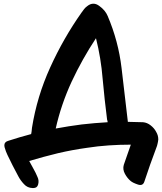

<svg xmlns="http://www.w3.org/2000/svg" viewBox="-20 -834 854 1011"><path d="M273.4 -157.2Q301.8 -284.2 357.4 -404.3Q413.1 -523.4 485.4 -632.8Q511.7 -528.3 520.5 -418.9Q530.3 -310.5 543.9 -204.1Q544.9 -200.2 545.9 -197.3Q545.9 -193.4 546.9 -190.4Q478.5 -186.5 410.2 -178.7Q341.8 -169.9 273.4 -157.2ZM813.5 -99.6Q813.5 -110.4 810.5 -121.1Q807.6 -130.9 801.8 -140.6Q792 -159.2 773.4 -173.8Q754.9 -188.5 733.4 -190.4Q712.9 -190.4 693.4 -191.4Q672.9 -192.4 653.3 -192.4Q636.7 -334 620.1 -475.6Q603.5 -617.2 546.9 -750Q534.2 -780.3 502.9 -802.7Q487.3 -814.5 471.7 -814.5Q455.1 -814.5 439.5 -801.8Q429.7 -794.9 422.9 -786.1Q416 -777.3 409.2 -767.6Q313.5 -631.8 244.1 -478.5Q174.8 -326.2 148.4 -161.1Q148.4 -158.2 146.5 -142.6Q144.5 -127.9 143.6 -127.9Q113.3 -120.1 84 -111.3Q53.7 -102.5 24.4 -92.8Q2.9 -86.9 2.9 -69.3Q2.9 -65.4 3.9 -59.6Q10.7 -35.2 19.5 -17.6Q32.2 9.8 46.9 38.1Q61.5 66.4 76.2 93.8Q87.9 116.2 106.4 135.7Q124 155.3 151.4 156.2Q153.3 156.2 155.3 156.2Q175.8 156.2 180.7 137.7Q186.5 117.2 177.7 98.6Q168 75.2 156.2 54.7Q144.5 34.2 133.8 13.7Q209 -8.8 285.2 -27.3Q360.4 -44.9 438.5 -55.7Q495.1 -64.5 552.7 -68.4Q610.4 -72.3 668.9 -72.3Q659.2 -45.9 650.4 -19.5Q640.6 6.8 631.8 34.2Q625 57.6 637.7 81.1Q650.4 104.5 668 119.1Q679.7 128.9 706.1 137.7Q732.4 146.5 740.2 122.1Q754.9 77.1 770.5 33.2Q786.1 -10.7 802.7 -54.7Q807.6 -66.4 809.6 -77.1Q812.5 -88.9 813.5 -99.6Z"/></svg>

Font: TroubleSide
Style: Comic
Weight: 400
Designer: Koroletov
Version: 1_5